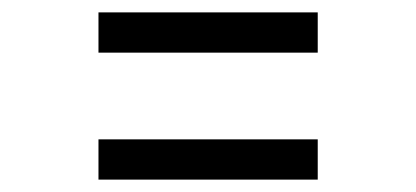

<svg xmlns="http://www.w3.org/2000/svg" viewBox="-20 -512 672 310"><path d="M493 -427H139V-492H493ZM493 -222H139V-287H493Z"/></svg>

Font: Wix Madefor Text
Style: Regular
Weight: 400
Designer: Dalton Maag Ltd
Foundry: Dalton Maag Ltd
Version: Version 3.100